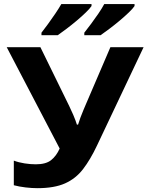

<svg xmlns="http://www.w3.org/2000/svg" viewBox="-20 -934 740 963"><path d="M654.8 -913.6V-903.8Q646.5 -891.1 626.2 -871.6Q606 -852.1 580.3 -830.6Q554.7 -809.1 529.1 -789.8Q503.4 -770.5 484.4 -757.3H402.8V-770Q417.5 -788.6 436.3 -813.7Q455.1 -838.9 473.1 -865.2Q491.2 -891.6 502.9 -913.6ZM439 -913.6V-903.8Q430.7 -891.1 410.6 -871.6Q390.6 -852.1 365 -830.6Q339.4 -809.1 314 -789.8Q288.6 -770.5 269.5 -757.3H188V-770Q202.6 -788.6 220.9 -813.7Q239.3 -838.9 257.1 -865.2Q274.9 -891.6 287.6 -913.6ZM700.2 -697.3 466.3 -203.6Q433.1 -133.3 396.5 -85.7Q359.9 -38.1 306.2 -14.2Q252.4 9.8 167.5 9.8Q140.6 9.8 108.6 6.1Q76.7 2.4 49.3 -4.9V-128.4Q73.7 -119.1 103.3 -114.5Q132.8 -109.9 159.7 -109.9Q209.5 -109.9 235.8 -130.4Q262.2 -150.9 279.3 -189L13.7 -697.3H182.6L327.1 -402.3Q335.9 -384.8 347.7 -357.2Q359.4 -329.6 365.7 -309.1H371.6Q376 -324.2 383.5 -344.5Q391.1 -364.7 398.9 -383.1Q406.7 -401.4 410.6 -410.6L533.7 -697.3Z"/></svg>

Font: Lunasima
Style: Bold
Weight: 700
Designer: The DocRepair Project, Monotype Design Team
Foundry: Google
Version: Version 2.009